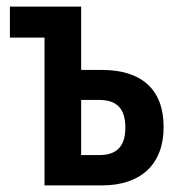

<svg xmlns="http://www.w3.org/2000/svg" viewBox="-20 -562 540 582"><path d="M115 0H289C406 0 476 -63 476 -177C476 -291 409 -350 289 -350H226V-542H10V-448H115ZM226 -92V-259H281C333 -259 360 -234 360 -175C360 -119 334 -92 282 -92Z"/></svg>

Font: Noto Sans Mono ExtraCondensed SemiBold
Style: Regular
Weight: 600
Width: 2
Designer: Monotype Design Team
Foundry: Monotype Imaging Inc.
Version: Version 2.014